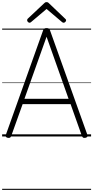

<svg xmlns="http://www.w3.org/2000/svg" viewBox="-20 -1278 873 1798"><path d="M54 13Q39 10 35 3Q31 -4 35 -16L383 -992Q387 -1005 394.5 -1010Q402 -1015 416 -1015Q431 -1015 438 -1010Q445 -1005 449 -992L798 -16Q802 -4 797.5 3Q793 10 778 13Q764 15 757.5 10.5Q751 6 745 -10L641 -303H192L87 -10Q82 5 75.5 10Q69 15 54 13ZM209 -353H622L416 -934ZM256 -1065Q249 -1065 241.5 -1072.5Q234 -1080 234 -1088Q234 -1091 235 -1094.5Q236 -1098 239 -1102L391 -1245Q397 -1251 402 -1254.5Q407 -1258 416 -1258Q425 -1258 430.5 -1254.5Q436 -1251 441 -1245L593 -1100Q597 -1097 598 -1094Q599 -1091 599 -1088Q599 -1080 591.5 -1072.5Q584 -1065 576 -1065Q571 -1065 567.5 -1067Q564 -1069 559 -1073L416 -1194L273 -1073Q269 -1069 265 -1067Q261 -1065 256 -1065ZM0 490H833V500H0ZM0 -20H833V0H0ZM0 -505H833V-500H0ZM0 -1010H833V-1000H0Z"/></svg>

Font: Playwrite ES Guides
Style: Regular
Weight: 400
Designer: Veronika Burian, José Scaglione
Foundry: TypeTogether
Version: Version 1.003